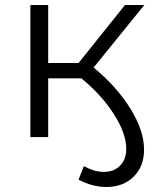

<svg xmlns="http://www.w3.org/2000/svg" viewBox="-20 -546 621 765"><path d="M554 50Q554 117 512.5 158Q471 199 403 199Q349 199 293 170L314 116Q357 139 393 139Q434 139 458.5 114Q483 89 483 47Q483 -14 433.5 -91.5Q384 -169 304 -234H172V0H101V-526H172V-295H293L478 -526H555L353 -277Q446 -200 500 -112.5Q554 -25 554 50Z"/></svg>

Font: APTA Sans Regular
Style: Regular
Weight: 400
Version: Version 7.200